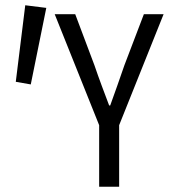

<svg xmlns="http://www.w3.org/2000/svg" viewBox="-20 -710 642 730"><path d="M357 0V-234L188 -656H266L339 -462Q353 -421 367 -383.5Q381 -346 395 -309H399Q412 -346 426 -384.5Q440 -423 453 -462L527 -656H602L433 -234V0ZM97 -389 40 -399 76 -690 156 -680Z"/></svg>

Font: Source Code Variable
Style: Regular
Weight: 400
Monospace: yes
Designer: Paul D. Hunt, Teo Tuominen
Foundry: Adobe Systems Incorporated
Version: Version 1.010;hotconv 1.0.106;makeotfexe 2.5.65593